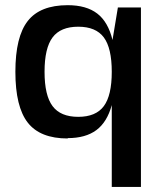

<svg xmlns="http://www.w3.org/2000/svg" viewBox="-20 -529 640 749"><path d="M244.1 9.8V11.2Q136.7 11.2 88.4 -50.5Q40 -112.3 40 -249Q40 -385.7 88.4 -447.3Q136.7 -508.8 244.1 -508.8Q316.9 -508.8 359.4 -476.1Q401.9 -443.4 418.9 -373L439.9 -500H529.8V200.2H416V-119.1Q397.9 -52.7 356 -21.5Q314 9.8 244.1 9.8ZM385 -383.1Q354 -424.8 285.2 -424.8Q216.3 -424.8 185.1 -383.1Q153.8 -341.3 153.8 -249Q153.8 -156.7 185.1 -115Q216.3 -73.2 285.2 -73.2Q354 -73.2 385 -115Q416 -156.7 416 -249Q416 -341.3 385 -383.1Z"/></svg>

Font: Fivo Sans Modern Med
Style: Regular
Weight: 450
Designer: Alexander Slobzheninov
Foundry: Alexander Slobzheninov
Version: 1.0